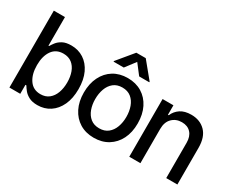

<svg xmlns="http://www.w3.org/2000/svg" viewBox="-109 -1165 1907 1573"><g transform="rotate(30 845.0 -378.0)"><path d="M319.8 10.7Q270.5 10.7 239.3 -5.9Q208 -22.5 189.9 -45.2Q171.9 -67.9 162.1 -85H153.3V0H50.8V-727.5H156.2V-457H162.1Q171.9 -474.1 189.2 -496.6Q206.5 -519 237.5 -535.9Q268.6 -552.7 319.3 -552.7Q385.3 -552.7 437 -519.3Q488.8 -485.8 518.3 -423.1Q547.9 -360.4 547.9 -271.5Q547.9 -183.6 518.6 -120.4Q489.3 -57.1 437.7 -23.2Q386.2 10.7 319.8 10.7ZM296.9 -79.6Q344.2 -79.6 376.2 -105Q408.2 -130.4 424.3 -174.1Q440.4 -217.8 440.4 -272.5Q440.4 -326.7 424.6 -369.6Q408.7 -412.6 376.7 -437.5Q344.7 -462.4 296.9 -462.4Q227.5 -462.4 190.9 -410.4Q154.3 -358.4 154.3 -272.5Q154.3 -186.5 191.2 -133.1Q228 -79.6 296.9 -79.6Z M853.5 11.2Q776.9 11.2 719.7 -23.9Q662.6 -59.1 630.9 -122.3Q599.1 -185.5 599.1 -270Q599.1 -355 630.9 -418.7Q662.6 -482.4 719.7 -517.6Q776.9 -552.7 853.5 -552.7Q930.2 -552.7 987.5 -517.6Q1044.9 -482.4 1076.7 -418.7Q1108.4 -355 1108.4 -270Q1108.4 -185.5 1076.7 -122.3Q1044.9 -59.1 987.5 -23.9Q930.2 11.2 853.5 11.2ZM853.5 -78.1Q903.8 -78.1 936.5 -104.5Q969.2 -130.9 985.1 -174.6Q1001 -218.3 1001 -270Q1001 -322.8 985.1 -366.7Q969.2 -410.6 936.5 -437Q903.8 -463.4 853.5 -463.4Q803.7 -463.4 771 -437Q738.3 -410.6 722.4 -366.7Q706.5 -322.8 706.5 -270Q706.5 -218.3 722.4 -174.6Q738.3 -130.9 771 -104.5Q803.7 -78.1 853.5 -78.1ZM925.8 -610.4 852.5 -705.6 780.3 -610.4H683.6V-616.2L808.6 -767.1H897.5L1021.5 -616.2V-610.4Z M1290 -323.7V0H1184.6V-545.9H1287.1V-456.1H1294.4Q1313 -500 1352.5 -526.4Q1392.1 -552.7 1454.1 -552.7Q1537.1 -552.7 1588.4 -500.5Q1639.6 -448.2 1639.6 -346.7V0H1534.2V-334Q1534.2 -393.6 1503.2 -427.2Q1472.2 -460.9 1418 -460.9Q1362.3 -460.9 1326.2 -425Q1290 -389.2 1290 -323.7Z"/></g></svg>

Font: Inter Tight Medium
Style: Regular
Weight: 500
Designer: Rasmus Andersson
Foundry: rsms
Version: Version 3.004; ttfautohint (v1.8.4.7-5d5b)